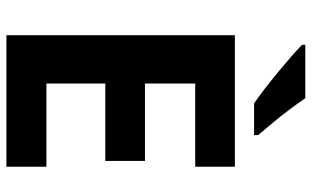

<svg xmlns="http://www.w3.org/2000/svg" viewBox="-207 -767 974 600"><g transform="rotate(90 280.0 -467.0)"><path d="M501 0H90V-714H501V-590H241V-433H483V-309H241V-125H501ZM287 -934Q302 -912 322.5 -884.5Q343 -857 364.5 -831.5Q386 -806 402 -787V-774H303Q284 -787 258.5 -806.5Q233 -826 206.5 -848Q180 -870 157 -890Q134 -910 120 -924V-934Z"/></g></svg>

Font: Noto Sans Adlam Unjoined
Style: Regular
Weight: 400
Designer: Mark Jamra, Neil Patel
Foundry: JamraPatel LLC
Version: Version 3.001